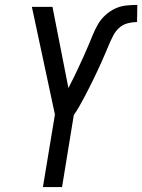

<svg xmlns="http://www.w3.org/2000/svg" viewBox="-20 -763 580 783"><path d="M155 0 204 -296 110 -735H194L259 -404Q270 -425 280.5 -446.5Q291 -468 301 -489.5Q311 -511 321 -533Q331 -555 340 -576.5Q349 -598 358 -620Q367 -642 379 -663Q391 -684 409.5 -701Q428 -718 449.5 -728Q471 -738 494 -740.5Q517 -743 540 -743L539 -673Q520 -673 500.5 -668Q481 -663 466 -649.5Q451 -636 441.5 -617.5Q432 -599 424.5 -581Q417 -563 409 -544.5Q401 -526 393 -508Q385 -490 376.5 -472Q368 -454 359 -435.5Q350 -417 341 -399.5Q332 -382 322.5 -364Q313 -346 303 -328.5Q293 -311 281 -294L233 0Z"/></svg>

Font: Iosevka Term Oblique
Style: Regular
Weight: 400
Italic angle: -9°
Monospace: yes
Designer: Belleve Invis
Foundry: Belleve Invis
Version: Version 31.4.0